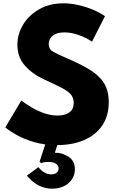

<svg xmlns="http://www.w3.org/2000/svg" viewBox="-20 -860 721 1159"><path d="M322.5 16Q418 16 488.5 -14.8Q559 -45.5 597.8 -103.5Q636.5 -161.5 636.5 -243Q636.5 -313.5 606.8 -359.8Q577 -406 519.8 -440.5Q462.5 -475 380.5 -510Q327 -532.5 300.5 -547.8Q274 -563 274 -594.5Q274 -625.5 298.8 -645Q323.5 -664.5 367.5 -664.5Q410 -664.5 454.8 -648.8Q499.5 -633 535.5 -608.5L613.5 -762Q583 -784 541 -801.5Q499 -819 452.8 -829.5Q406.5 -840 363 -840Q279.5 -840 216.8 -804.2Q154 -768.5 119.5 -711.2Q85 -654 85 -590Q85 -514.5 131 -463.2Q177 -412 246 -380.5Q307.5 -352.5 347.2 -332.5Q387 -312.5 406 -291.5Q425 -270.5 425 -239Q425 -200.5 398.8 -181.5Q372.5 -162.5 328 -162.5Q286 -162.5 245.2 -177Q204.5 -191.5 169.5 -212.5Q134.5 -233.5 108.5 -253L12 -91Q37 -69.5 81.8 -44.5Q126.5 -19.5 187.8 -1.8Q249 16 322.5 16ZM294 279Q354.5 279 393.2 245.8Q432 212.5 432 160.5Q432 103 380.5 79Q349 61 311 62L331 0H257L218.5 117L229 125Q242 117.5 273.5 117.5Q301 117.5 317.5 128.2Q334 139 334 156.5Q334 172.5 322 182.5Q310 192.5 290 192.5Q246.5 192.5 211.5 149L142.5 200.5Q208.5 279 294 279Z"/></svg>

Font: Spartan ExtraBold
Style: Regular
Weight: 800
Designer: Matt Bailey, Mirko Velimirovic
Foundry: Matt Bailey
Version: Version 1.003; ttfautohint (v1.8.3)